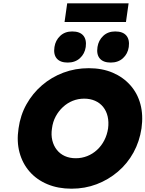

<svg xmlns="http://www.w3.org/2000/svg" viewBox="-20 -1130 879 1160"><path d="M412 10Q331 10 266.5 -17Q202 -44 159 -93Q116 -142 98 -208.5Q80 -275 92 -354Q103 -434 140 -500Q177 -566 234 -615Q291 -664 363 -691Q435 -718 516 -718Q597 -718 660.5 -691Q724 -664 767.5 -615Q811 -566 828.5 -500Q846 -434 835 -355Q823 -275 786.5 -208.5Q750 -142 692.5 -93Q635 -44 564 -17Q493 10 412 10ZM438 -174Q474 -174 507 -187Q540 -200 566.5 -224.5Q593 -249 610 -282Q627 -315 633 -354Q638 -393 630.5 -426Q623 -459 603.5 -483.5Q584 -508 554.5 -521Q525 -534 489 -534Q452 -534 419.5 -521Q387 -508 360.5 -483.5Q334 -459 316.5 -426.5Q299 -394 294 -354Q288 -315 296 -282Q304 -249 323.5 -224.5Q343 -200 372 -187Q401 -174 438 -174ZM649 -752Q604 -752 583 -776.5Q562 -801 569 -846Q575 -886 603.5 -913Q632 -940 676 -940Q722 -940 743 -915.5Q764 -891 758 -846Q752 -805 723 -778.5Q694 -752 649 -752ZM389 -752Q344 -752 323 -776.5Q302 -801 309 -846Q315 -886 343.5 -913Q372 -940 416 -940Q462 -940 483 -915.5Q504 -891 498 -846Q492 -805 463 -778.5Q434 -752 389 -752ZM370 -997 386 -1110H757L741 -997Z"/></svg>

Font: Lexend ExtBd
Style: Italic
Weight: 800
Italic angle: -8.13011°
Designer: Bonnie Shaver-Troup, Thomas Jockin
Foundry: Lexend
Version: Version 1.007